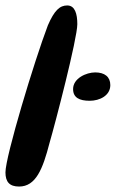

<svg xmlns="http://www.w3.org/2000/svg" viewBox="-23 -654 424 704"><path d="M47 30C108.5 30 134 -34.5 158.5 -129.5C180 -203 260.5 -512.5 260.5 -565.5C260.5 -603 252 -634 223.5 -634C196.5 -634 176.5 -616.5 152.5 -561C103 -431 -3 -80.5 -3 -22C-3 13 12 30 47 30ZM306 -284.5C342.5 -284.5 381.5 -303.5 381.5 -342C381.5 -372.5 360.5 -388.5 326 -388.5C293.5 -388.5 245 -367 245 -327.5C245 -296 268 -284.5 306 -284.5Z"/></svg>

Font: Gluten
Style: Italic
Weight: 400
Italic angle: -13°
Designer: Tyler Finck
Foundry: Etcetera Type Company
Version: Version 0.920